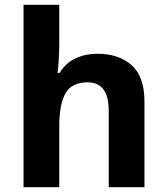

<svg xmlns="http://www.w3.org/2000/svg" viewBox="-20 -780 697 800"><path d="M227 -760V-605Q227 -565 224.5 -528Q222 -491 220 -476H228Q254 -518 295 -537Q336 -556 386 -556Q475 -556 528.5 -508.5Q582 -461 582 -356V0H433V-319Q433 -437 345 -437Q278 -437 252.5 -390.5Q227 -344 227 -257V0H78V-760Z"/></svg>

Font: Noto IKEA Simplified Chinese
Style: Bold
Weight: 700
Designer: Monotype Design Team
Foundry: Monotype Imaging Inc.
Version: Version 1.100